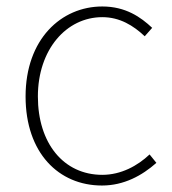

<svg xmlns="http://www.w3.org/2000/svg" viewBox="-20 -560 532 593"><path d="M295 13C363 13 419 -18 463 -57L442 -83C405 -48 354 -20 296 -20C176 -20 97 -118 97 -262C97 -407 185 -507 296 -507C350 -507 392 -481 427 -448L450 -474C415 -507 368 -540 296 -540C169 -540 59 -439 59 -262C59 -88 161 13 295 13Z"/></svg>

Font: Source Han Sans JP ExtraLight
Style: Regular
Weight: 250
Designer: Ryoko NISHIZUKA 西塚涼子 (kana, bopomofo & ideographs); Paul D. Hunt (Latin, Greek & Cyrillic); Sandoll Communications 산돌커뮤니
Foundry: Adobe
Version: Version 2.001;hotconv 1.0.107;makeotfexe 2.5.65593